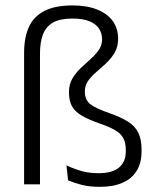

<svg xmlns="http://www.w3.org/2000/svg" viewBox="-20 -696 598 725"><path d="M71 0V-496.5Q71 -554 89 -593.8Q107 -633.5 147.2 -654.5Q187.5 -675.5 254 -675.5Q308.5 -675.5 347 -660Q385.5 -644.5 405.8 -616.5Q426 -588.5 426 -549.5Q426 -519.5 413.2 -497.8Q400.5 -476 381.8 -458.2Q363 -440.5 344.2 -424.5Q325.5 -408.5 313 -391.2Q300.5 -374 300.5 -352V-349Q300.5 -318.5 321.2 -302.5Q342 -286.5 392.5 -269Q435.5 -254 462.5 -237.2Q489.5 -220.5 502 -195.5Q514.5 -170.5 514.5 -131V-124Q514.5 -80.5 496 -50.8Q477.5 -21 442.5 -5.8Q407.5 9.5 357.5 9.5Q317.5 9.5 288.5 2Q259.5 -5.5 237 -15L231 -71.5Q260 -58 288.5 -50Q317 -42 352.5 -42Q403.5 -42 429.2 -63.2Q455 -84.5 455 -124.5V-130Q455 -156 446.2 -173.2Q437.5 -190.5 416.8 -203.2Q396 -216 359.5 -228.5Q316.5 -243.5 290.2 -258.5Q264 -273.5 252.2 -294Q240.5 -314.5 240.5 -346V-349Q240.5 -377.5 253.2 -399.2Q266 -421 284.5 -438.5Q303 -456 321.5 -472.5Q340 -489 352.8 -507Q365.5 -525 365.5 -548Q365.5 -570.5 353.8 -588.2Q342 -606 317.2 -616Q292.5 -626 253.5 -626Q207 -626 180.2 -610.8Q153.5 -595.5 142.2 -566Q131 -536.5 131 -494V0Z"/></svg>

Font: Anek Malayalam Medium Light
Style: Regular
Weight: 300
Version: Version 1.003